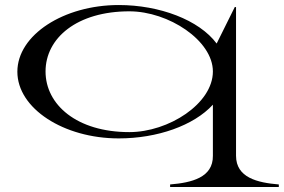

<svg xmlns="http://www.w3.org/2000/svg" viewBox="-20 -535 1128 763"><path d="M656 198V208H1088V198C1003 191 918 171 918 84V-507H913L841 -362C771 -456 614 -515 452 -515C233 -515 49 -396 49 -250C49 -104 233 15 452 15C605 15 750 -36 826 -119V84C827 171 741 191 656 198ZM494 -10C285 -10 161 -119 161 -251C161 -384 286 -490 494 -490C650 -490 826 -374 826 -251C826 -123 650 -10 494 -10Z"/></svg>

Font: Sprat Extended
Style: Regular
Weight: 400
Width: 9
Designer: Ethan Nakache
Foundry: Collletttivo
Version: Version 2.000;Glyphs 3.2 (3217)